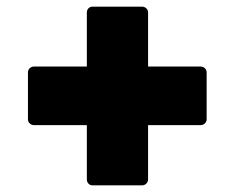

<svg xmlns="http://www.w3.org/2000/svg" viewBox="-20 -608 706 577"><path d="M258 -51H407C417 -51 425 -59 425 -69V-232H583C593 -232 601 -240 601 -249V-391C601 -400 593 -408 583 -408H425V-571C425 -580 417 -588 407 -588H258C248 -588 241 -580 241 -571V-408H82C72 -408 64 -400 64 -391V-249C64 -240 72 -232 82 -232H241V-69C241 -59 248 -51 258 -51Z"/></svg>

Font: LINE Seed JP App_OTF ExtraBold
Style: Regular
Weight: 800
Designer: LINE & Fontrix & Fontworks
Version: Version 1.013